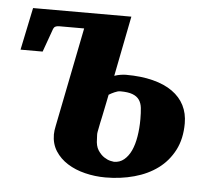

<svg xmlns="http://www.w3.org/2000/svg" viewBox="-42 -533 649 591"><g transform="rotate(5 282.0 -238.0)"><path d="M396 -175.8Q396 -195.8 394.3 -210.7Q392.6 -225.6 385.5 -235.6Q378.4 -245.6 364.7 -250.7Q351.1 -255.9 327.1 -255.9Q319.3 -255.9 309.1 -251.2Q298.8 -246.6 292 -242.2Q291.5 -238.8 290 -232.2Q288.6 -225.6 286.9 -216.8Q285.2 -208 283 -197.8Q280.8 -187.5 278.8 -177.2Q273.4 -153.3 268.1 -125Q267.1 -119.1 267.6 -113.8Q268.1 -108.4 268.1 -104Q268.1 -82 276.6 -68.8Q285.2 -55.7 295.7 -48.8Q306.2 -42 315.4 -40Q324.7 -38.1 326.2 -38.1Q344.2 -38.1 357.4 -49.1Q370.6 -60.1 379.2 -78.6Q387.7 -97.2 391.8 -122.3Q396 -147.5 396 -175.8ZM533.2 -174.8Q533.2 -127 514.9 -91.8Q496.6 -56.6 465.6 -33.7Q434.6 -10.7 392.8 0.7Q351.1 12.2 304.2 12.2Q271.5 12.2 241 4.6Q210.4 -2.9 186.8 -17.8Q163.1 -32.7 148.9 -54.9Q134.8 -77.1 134.8 -106Q134.8 -111.8 135.7 -118.7Q136.7 -125.5 138.2 -132.8L199.2 -439H122.1Q114.3 -439 109.6 -436.3Q105 -433.6 102.1 -423.8L78.1 -356.9H9.8L37.1 -487.8H340.8L304.2 -301.8Q314 -305.2 323.5 -306.6Q333 -308.1 339.8 -308.1Q387.2 -308.1 423.3 -298.8Q459.5 -289.6 483.9 -272.2Q508.3 -254.9 520.8 -230.2Q533.2 -205.6 533.2 -174.8Z"/></g></svg>

Font: Charis SIL Cyr
Style: Bold Italic
Weight: 700
Italic angle: -11°
Foundry: SIL International
Version: Version 5.000